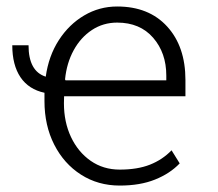

<svg xmlns="http://www.w3.org/2000/svg" viewBox="-20 -558 667 588"><path d="M346.7 10.3Q280.3 10.3 228 -23.2Q175.8 -56.6 146 -115.2Q116.2 -173.8 116.2 -248.5V-273.9Q67.9 -284.2 42.7 -321.5Q17.6 -358.9 17.6 -419.4H67.4Q67.4 -339.8 120.1 -323.2Q128.9 -386.7 160.2 -435.1Q191.4 -483.4 237.8 -510.7Q284.2 -538.1 338.9 -538.1Q436 -538.1 491.9 -476.8Q547.9 -415.5 547.9 -313V-263.2H176.3L175.8 -241.7Q175.8 -184.1 197.5 -138.2Q219.2 -92.3 257.8 -65.4Q296.4 -38.6 346.7 -38.6Q400.9 -38.6 439.2 -53.7Q477.5 -68.8 505.4 -97.7L530.3 -57.6Q500.5 -26.4 454.8 -8.1Q409.2 10.3 346.7 10.3ZM180.7 -312H489.3V-326.7Q489.3 -396 449 -442.4Q408.7 -488.8 338.9 -488.8Q295.9 -488.8 261.5 -466.1Q227.1 -443.4 205.6 -404.1Q184.1 -364.7 179.2 -314.9Z"/></svg>

Font: Roboto Slab Light
Style: Regular
Weight: 300
Designer: Google
Version: Version 2.000; ttfautohint (v1.8.1.43-b0c9)